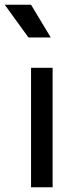

<svg xmlns="http://www.w3.org/2000/svg" viewBox="-74 -790 299 810"><path d="M57 0H148V-504H57ZM-54 -770 46 -632H140L57 -770Z"/></svg>

Font: Hibana 45 SubMedium
Style: Regular
Weight: 500
Width: 6
Designer: pygmalion
Foundry: ybstudio
Version: Version 2021.007;FEAKit 1.0